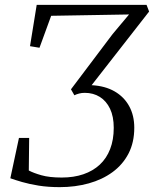

<svg xmlns="http://www.w3.org/2000/svg" viewBox="-20 -763 634 790"><path d="M225.5 7Q178 7 139.2 0.8Q100.5 -5.5 71.2 -14Q42 -22.5 22.5 -29.5L58 -195.5H100L98.5 -61.5Q117 -51.5 150 -42Q183 -32.5 234 -32.5Q283.5 -32.5 323 -46Q362.5 -59.5 390.5 -85.5Q418.5 -111.5 433.2 -149.8Q448 -188 448 -237Q448 -283.5 432.8 -315.5Q417.5 -347.5 390.8 -364.2Q364 -381 328.5 -381Q316.5 -381 305.8 -378.2Q295 -375.5 286 -371L272 -395.5L443.5 -623L511 -703.5L190.5 -698L142.5 -566.5L103.5 -573L131 -743H583L593.5 -715.5L357 -412.5Q412.5 -409.5 451.5 -387Q490.5 -364.5 511.5 -326.2Q532.5 -288 532.5 -237.5Q532.5 -177 508.8 -131.2Q485 -85.5 443 -54.8Q401 -24 345.2 -8.5Q289.5 7 225.5 7Z"/></svg>

Font: Merriweather 72pt Light
Style: Italic
Weight: 300
Italic angle: -7.8°
Version: Version 2.101